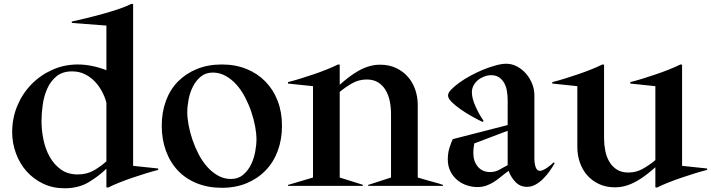

<svg xmlns="http://www.w3.org/2000/svg" viewBox="-20 -974 3725 1006"><path d="M537.5 7.5V-90Q496.2 -50 443.8 -18.8Q391.2 12.5 317.5 12.5Q256.2 12.5 205.6 -11.9Q155 -36.2 119.4 -76.2Q83.8 -116.2 63.8 -170Q43.8 -223.8 43.8 -281.2Q43.8 -355 70.6 -419.4Q97.5 -483.8 144.4 -531.9Q191.2 -580 253.8 -608.1Q316.2 -636.2 387.5 -636.2Q425 -636.2 463.8 -628.1Q502.5 -620 537.5 -606.2V-840L356.2 -853.8V-861.2Q392.5 -868.8 435.6 -879.4Q478.8 -890 521.2 -901.9Q563.8 -913.8 602.5 -926.9Q641.2 -940 668.8 -953.8L677.5 -952.5V-105L808.8 -91.2V-83.8Q778.8 -76.2 744.4 -65.6Q710 -55 675 -43.1Q640 -31.2 606.9 -18.1Q573.8 -5 546.2 8.8ZM197.5 -338.8Q197.5 -292.5 207.5 -243.1Q217.5 -193.8 240 -153.1Q262.5 -112.5 298.8 -86.2Q335 -60 387.5 -60Q435 -60 471.9 -81.2Q508.8 -102.5 537.5 -128.8V-436.2Q528.8 -468.8 512.5 -498.1Q496.2 -527.5 473.8 -550Q451.2 -572.5 422.5 -586.2Q393.8 -600 357.5 -600Q307.5 -600 276.2 -574.4Q245 -548.8 227.5 -509.4Q210 -470 203.8 -424.4Q197.5 -378.8 197.5 -338.8Z M1142.5 10Q1070 10 1011.2 -13.8Q952.5 -37.5 911.9 -80.6Q871.2 -123.8 849.4 -183.8Q827.5 -243.8 827.5 -315Q827.5 -386.2 849.4 -445.6Q871.2 -505 912.5 -546.9Q953.8 -588.8 1011.9 -612.5Q1070 -636.2 1142.5 -636.2Q1213.8 -636.2 1271.9 -612.5Q1330 -588.8 1371.2 -546.2Q1412.5 -503.8 1435 -445Q1457.5 -386.2 1457.5 -315Q1457.5 -243.8 1435.6 -184.4Q1413.8 -125 1372.5 -81.9Q1331.2 -38.8 1273.1 -14.4Q1215 10 1142.5 10ZM961.2 -386.2Q961.2 -356.2 968.1 -318.8Q975 -281.2 988.1 -242.5Q1001.2 -203.8 1020.6 -166.2Q1040 -128.8 1065.6 -100Q1091.2 -71.2 1122.5 -53.8Q1153.8 -36.2 1190 -36.2Q1227.5 -36.2 1253.1 -57.5Q1278.8 -78.8 1294.4 -110Q1310 -141.2 1316.9 -177.5Q1323.8 -213.8 1323.8 -243.8Q1323.8 -273.8 1316.9 -311.2Q1310 -348.8 1296.9 -387.5Q1283.8 -426.2 1264.4 -463.8Q1245 -501.2 1219.4 -530Q1193.8 -558.8 1162.5 -576.2Q1131.2 -593.8 1095 -593.8Q1057.5 -593.8 1031.9 -572.5Q1006.2 -551.2 990.6 -520Q975 -488.8 968.1 -452.5Q961.2 -416.2 961.2 -386.2Z M1908.8 -5 2028.8 -43.8V-376.2Q2028.8 -410 2022.5 -442.5Q2016.2 -475 2001.2 -500.6Q1986.2 -526.2 1961.9 -541.9Q1937.5 -557.5 1901.2 -557.5Q1860 -557.5 1825 -537.5Q1790 -517.5 1760 -492.5V-43.8Q1793.8 -33.8 1820 -25Q1842.5 -17.5 1861.9 -11.9Q1881.2 -6.2 1881.2 -5V0H1488.8V-5L1620 -43.8V-522.5L1488.8 -536.2V-543.8Q1518.8 -551.2 1553.1 -561.9Q1587.5 -572.5 1622.5 -584.4Q1657.5 -596.2 1690.6 -609.4Q1723.8 -622.5 1751.2 -636.2L1760 -635V-530Q1782.5 -550 1806.9 -568.8Q1831.2 -587.5 1857.5 -602.5Q1883.8 -617.5 1912.5 -626.2Q1941.2 -635 1971.2 -635Q2018.8 -635 2055.6 -617.5Q2092.5 -600 2117.5 -571.2Q2142.5 -542.5 2155.6 -504.4Q2168.8 -466.2 2168.8 -425V-43.8Q2205 -33.8 2233.8 -25Q2258.8 -18.8 2279.4 -12.5Q2300 -6.2 2301.2 -5V0H1908.8Z M2481.2 6.2Q2455 6.2 2427.5 -2.5Q2400 -11.2 2377.5 -29.4Q2355 -47.5 2340.6 -75Q2326.2 -102.5 2326.2 -140Q2326.2 -161.2 2330 -180Q2333.8 -198.8 2340 -213.8Q2345 -230 2352.5 -245L2640 -318.8V-448.8Q2640 -475 2635.6 -499.4Q2631.2 -523.8 2620.6 -541.2Q2610 -558.8 2593.8 -569.4Q2577.5 -580 2553.8 -580Q2535 -580 2516.9 -573.1Q2498.8 -566.2 2484.4 -554.4Q2470 -542.5 2461.2 -526.2Q2452.5 -510 2452.5 -490Q2452.5 -458.8 2471.9 -415.6Q2491.2 -372.5 2513.8 -341.2L2508.8 -335Q2482.5 -347.5 2451.2 -365Q2420 -382.5 2392.5 -401.9Q2365 -421.2 2346.2 -440Q2327.5 -458.8 2327.5 -473.8Q2327.5 -487.5 2343.8 -504.4Q2360 -521.2 2385.6 -540Q2411.2 -558.8 2444.4 -576.9Q2477.5 -595 2511.2 -608.8Q2545 -622.5 2576.9 -631.2Q2608.8 -640 2632.5 -640Q2662.5 -640 2689.4 -625.6Q2716.2 -611.2 2736.2 -588.1Q2756.2 -565 2768.1 -535.6Q2780 -506.2 2780 -475V-145Q2780 -116.2 2786.9 -97.5Q2793.8 -78.8 2808.8 -78.8Q2816.2 -78.8 2826.9 -83.8Q2837.5 -88.8 2847.5 -95.6Q2857.5 -102.5 2866.9 -110.6Q2876.2 -118.8 2881.2 -123.8L2886.2 -118.8Q2875 -98.8 2859.4 -76.9Q2843.8 -55 2825.6 -36.9Q2807.5 -18.8 2786.2 -6.9Q2765 5 2741.2 5Q2706.2 5 2681.9 -19.4Q2657.5 -43.8 2645 -78.8Q2623.8 -63.8 2605 -48.1Q2586.2 -32.5 2567.5 -20.6Q2548.8 -8.8 2527.5 -1.2Q2506.2 6.2 2481.2 6.2ZM2460 -172.5Q2460 -128.8 2483.8 -100.6Q2507.5 -72.5 2547.5 -72.5Q2573.8 -72.5 2594.4 -83.8Q2615 -95 2640 -108.8V-288.8L2465 -222.5Q2463.8 -215 2462.5 -206.2Q2461.2 -198.8 2460.6 -190Q2460 -181.2 2460 -172.5Z M3202.5 7.5Q3155 7.5 3118.1 -10Q3081.2 -27.5 3056.2 -56.2Q3031.2 -85 3018.1 -123.1Q3005 -161.2 3005 -202.5V-522.5L2873.8 -536.2V-543.8Q2903.8 -551.2 2938.1 -561.9Q2972.5 -572.5 3007.5 -584.4Q3042.5 -596.2 3075.6 -609.4Q3108.8 -622.5 3136.2 -636.2L3145 -635V-251.2Q3145 -217.5 3151.2 -185Q3157.5 -152.5 3172.5 -126.9Q3187.5 -101.2 3211.9 -85.6Q3236.2 -70 3272.5 -70Q3313.8 -70 3348.8 -90Q3383.8 -110 3413.8 -135V-522.5L3282.5 -536.2V-543.8Q3312.5 -551.2 3346.9 -561.9Q3381.2 -572.5 3416.2 -584.4Q3451.2 -596.2 3484.4 -609.4Q3517.5 -622.5 3545 -636.2L3553.8 -635V-105L3685 -91.2V-83.8Q3655 -76.2 3620.6 -65.6Q3586.2 -55 3551.2 -43.1Q3516.2 -31.2 3483.1 -18.1Q3450 -5 3422.5 8.8L3413.8 7.5V-97.5Q3391.2 -77.5 3366.9 -58.8Q3342.5 -40 3316.2 -25Q3290 -10 3261.2 -1.2Q3232.5 7.5 3202.5 7.5Z"/></svg>

Font: Equateur
Style: Regular
Weight: 400
Designer: Ange Degheest & Eugénie Bidaut
Foundry: Velvetyne Type Foundry
Version: Version 1.000;FEAKit 1.0